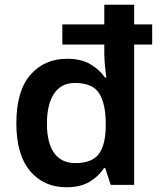

<svg xmlns="http://www.w3.org/2000/svg" viewBox="-20 -780 677 810"><path d="M260 10Q165 10 107 -58.5Q49 -127 49 -260Q49 -396 108 -464Q167 -532 263 -532Q323 -532 361.5 -509Q400 -486 423 -453H429Q426 -471 423 -501.5Q420 -532 420 -553V-592H243V-677H420V-760H546V-677H622V-592H546V0H447L424 -71H419Q397 -37 358.5 -13.5Q320 10 260 10ZM298 -92Q368 -92 396.5 -130Q425 -168 426 -244V-259Q426 -342 398.5 -386Q371 -430 296 -430Q238 -430 208 -385Q178 -340 178 -258Q178 -177 208.5 -134.5Q239 -92 298 -92Z"/></svg>

Font: Noto Sans Gujarati SemiBold
Style: Regular
Weight: 600
Designer: Jelle Bosma - Monotype Design Team, Universal Thirst
Foundry: Monotype Imaging Inc.
Version: Version 2.106; ttfautohint (v1.8.4.7-5d5b)